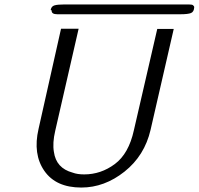

<svg xmlns="http://www.w3.org/2000/svg" viewBox="-20 -823 892 862"><path d="M212 -777Q209 -776 208 -778Q207 -779 208 -780Q211 -795 225 -799Q239 -803 269 -803H819H823H828Q844 -803 847 -799L850 -796Q852 -793 852 -791Q851 -770 837.5 -764.5Q824 -759 790 -759H237Q210 -759 212 -777ZM153 -244 254 -694H333L228 -236Q215 -181 222 -141Q232 -68 306 -48Q327 -40 358 -40Q433 -40 495.5 -86.5Q558 -133 581 -238L686 -693H760L656 -240Q629 -124 539 -52.5Q449 19 345 19Q231 19 179 -56Q127 -131 153 -244Z"/></svg>

Font: Coval
Style: ExtraLight Italic
Weight: 200
Foundry: Context Ltd
Version: Version 001.000